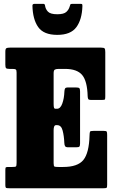

<svg xmlns="http://www.w3.org/2000/svg" viewBox="-20 -1004 604 1024"><path d="M46 -636.5H30.5Q15.5 -636.5 12 -641Q8.5 -645.5 8.5 -659.5V-728Q8.5 -743.5 13.8 -746.8Q19 -750 33.5 -750H519Q534.5 -750 538 -745.5Q541.5 -741 541.5 -726V-490.5Q541.5 -476.5 539.5 -473.8Q537.5 -471 524 -471H464Q453 -471 450.5 -476Q448 -481 447.5 -491Q445.5 -571.5 418.2 -604Q391 -636.5 327 -636.5H293.5Q279 -636.5 272.5 -632.8Q266 -629 266 -613.5V-451Q266 -435 268 -429.5Q270 -424 274.5 -424H284.5Q302 -424 312 -451.2Q322 -478.5 323.5 -516Q324 -527 327.2 -532.2Q330.5 -537.5 340 -537.5H385Q399 -537.5 403 -533.8Q407 -530 407 -516V-239.5Q407 -226.5 403.8 -222.5Q400.5 -218.5 387 -218.5H343.5Q331 -218.5 327.2 -224.2Q323.5 -230 323 -242.5Q321.5 -279 314 -307.8Q306.5 -336.5 285 -336.5H278.5Q266 -336.5 266 -309.5V-134Q266 -117.5 270.8 -115.5Q275.5 -113.5 292 -113.5H317Q394.5 -113.5 424.8 -151Q455 -188.5 457.5 -280.5Q458 -297.5 460.2 -301.8Q462.5 -306 479.5 -306H532Q546.5 -306 549 -302.2Q551.5 -298.5 551.5 -284V-19Q551.5 -5 548.5 -2.5Q545.5 0 531 0H32.5Q18.5 0 13.5 -1.5Q8.5 -3 8.5 -18V-98Q8.5 -110 11.8 -111.8Q15 -113.5 26.5 -113.5H45.5Q62 -113.5 65.2 -116.5Q68.5 -119.5 68.5 -136.5V-617Q68.5 -630.5 64.2 -633.5Q60 -636.5 46 -636.5ZM285.5 -818Q213 -818 183.8 -859.5Q154.5 -901 153 -974Q153 -983.5 164.5 -983.5H211Q218.5 -983.5 220 -975.5Q222.5 -955.5 235.8 -941.8Q249 -928 285.5 -928Q320 -928 333.5 -940.2Q347 -952.5 351.5 -969Q354 -976 355.2 -979.8Q356.5 -983.5 365.5 -983.5H409.5Q417 -983.5 418.2 -981.2Q419.5 -979 419.5 -971.5Q417.5 -900 387.2 -859Q357 -818 285.5 -818Z"/></svg>

Font: Besley* Condensed Heavy
Style: Regular
Weight: 800
Width: 3
Designer: Owen Earl
Foundry: indestructible type*
Version: Version 3.000; ttfautohint (v1.8.3)